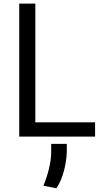

<svg xmlns="http://www.w3.org/2000/svg" viewBox="-20 -747 585 1050"><path d="M500 -78.1V0H85.2V-727.3H173.3V-78.1ZM345.2 39.8V83.8Q344.1 130.7 330.1 185.9Q316.1 241.1 288.4 282.7L217.3 268.5Q235.4 225.9 247.7 175.8Q259.9 125.7 259.9 85.2V39.8Z"/></svg>

Font: Interface
Style: Regular
Weight: 400
Designer: Rasmus Andersson
Foundry: rsms
Version: Version 1.8